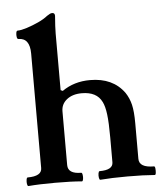

<svg xmlns="http://www.w3.org/2000/svg" viewBox="-52 -771 705 822"><g transform="rotate(-5 300.0 -360.5)"><path d="M37 4Q33 4 31.5 -5Q30 -14 31.5 -23.5Q33 -33 37 -33Q98 -33 98 -68V-560Q98 -627 49 -627Q44 -627 42.5 -636Q41 -645 42.5 -654Q44 -663 49 -663Q64 -663 89 -671Q114 -679 139 -690.5Q164 -702 180 -715Q189 -721 193.5 -723Q198 -725 203 -725Q214 -725 214 -712Q212 -685 211 -669Q210 -653 210 -636V-393L219 -389Q270 -425 339 -425Q437 -425 486 -357Q502 -333 509 -304Q516 -275 516 -224V-71Q516 -33 580 -33Q584 -33 585 -23.5Q586 -14 585 -5Q584 4 580 4Q556 2 527.5 1Q499 0 463 0Q427 0 399 1Q371 2 346 4Q342 4 340.5 -5Q339 -14 340.5 -23.5Q342 -33 346 -33Q404 -33 404 -66V-173Q404 -236 399.5 -272Q395 -308 385 -327Q363 -372 299 -372Q259 -372 234.5 -352.5Q210 -333 210 -302V-71Q210 -33 267 -33Q271 -33 272.5 -23.5Q274 -14 272.5 -5Q271 4 267 4Q244 2 216 1Q188 0 152 0Q117 0 88.5 1Q60 2 37 4Z"/></g></svg>

Font: Junicode SmExp
Style: Bold
Weight: 700
Width: 6
Designer: Peter S. Baker
Version: Version 2.205; ttfautohint (v1.8.4)